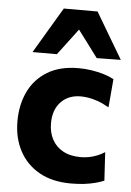

<svg xmlns="http://www.w3.org/2000/svg" viewBox="-55 -816 595 869"><g transform="rotate(5 242.5 -382.0)"><path d="M299.7 10.9Q214.7 10.9 155.6 -22.8Q96.5 -56.4 65.6 -115Q34.7 -173.5 34.7 -248.6Q34.7 -324.2 63.3 -383.8Q91.9 -443.3 148.7 -477.7Q205.4 -512.1 290 -512.1Q319.8 -512.1 349.1 -507.6Q378.5 -503.1 404.6 -495.2Q430.7 -487.2 451 -476.2L439.8 -347.2Q411.3 -363.5 387.7 -371.7Q364.1 -379.9 344.9 -382.8Q325.8 -385.7 310.9 -385.7Q254.6 -385.7 220.7 -349.9Q186.8 -314 186.8 -253Q186.8 -211.7 203.7 -179.8Q220.5 -147.9 253.3 -129.9Q286.1 -111.8 333.8 -111.8Q352.7 -111.8 371.2 -115.3Q389.7 -118.8 407.7 -125.9Q425.8 -133 442.6 -144L450.2 -15Q432.9 -7.6 410.7 -1.8Q388.6 4.1 361 7.5Q333.4 10.9 299.7 10.9ZM367.3 -564.5Q340.4 -600.6 313.6 -636.6Q286.8 -672.6 259 -709.2H293.5Q266.2 -672.6 239.6 -637.3Q212.9 -601.9 186.1 -566.5H75.5Q106.2 -618 137.1 -670.3Q168 -722.5 199.4 -775.1H352.8Q384.1 -722.5 414.9 -670.2Q445.8 -617.9 476.7 -566.1Z"/></g></svg>

Font: Commissioner Thin
Style: Regular
Weight: 100
Designer: Kostas Bartsokas
Foundry: Kostas Bartsokas
Version: Version 1.001;gftools[0.9.23]